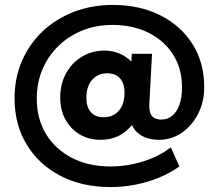

<svg xmlns="http://www.w3.org/2000/svg" viewBox="-20 -641 886 778"><path d="M427.5 117Q312.5 117 225 71.5Q137.5 26 88.2 -55Q39 -136 39 -243Q39 -324.5 68.8 -393.5Q98.5 -462.5 152.2 -513.5Q206 -564.5 279 -592.8Q352 -621 437.5 -621Q546.5 -621 630 -578.8Q713.5 -536.5 760.5 -461.5Q807.5 -386.5 807.5 -288Q807.5 -228.5 782.8 -180Q758 -131.5 716.5 -103Q675 -74.5 624.5 -74.5Q584 -74.5 556 -90Q528 -105.5 514.5 -134Q489 -103.5 458 -89Q427 -74.5 387.5 -74.5Q339.5 -74.5 302.8 -96.5Q266 -118.5 245 -157Q224 -195.5 224 -245.5Q224 -300 247.2 -343Q270.5 -386 311.2 -411Q352 -436 403.5 -436Q465.5 -436 512.5 -392L514 -423H596L585 -218Q583.5 -187 595 -171.8Q606.5 -156.5 633.5 -156.5Q659.5 -156.5 678.2 -172.2Q697 -188 707.2 -217.2Q717.5 -246.5 717.5 -287.5Q717.5 -362.5 681.8 -419.2Q646 -476 582.5 -508Q519 -540 435 -540Q369.5 -540 313.8 -517.5Q258 -495 216.5 -454.5Q175 -414 152 -359.8Q129 -305.5 129 -241.5Q129 -159.5 166.5 -97.8Q204 -36 271.5 -1.2Q339 33.5 428 33.5Q473.5 33.5 517.5 24.2Q561.5 15 600.8 -2Q640 -19 672 -44L707 33.5Q669.5 60 624.2 78.8Q579 97.5 529 107.2Q479 117 427.5 117ZM399.5 -166Q439 -166 461.8 -192.5Q484.5 -219 484.5 -266Q484.5 -303 466.2 -323.5Q448 -344 414.5 -344Q376 -344 353 -317.2Q330 -290.5 330 -244.5Q330 -207 348.2 -186.5Q366.5 -166 399.5 -166Z"/></svg>

Font: Geologica Roman
Style: Bold
Weight: 700
Designer: Sindre Bremnes, Frode Helland
Foundry: Monokrom Skriftforlag AS
Version: Version 1.010;gftools[0.9.28]